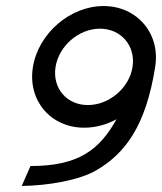

<svg xmlns="http://www.w3.org/2000/svg" viewBox="-20 -605 537 636"><path d="M89 -383C71 -272 148 -182 259 -182C296 -182 333 -192 366 -210C310 -110 242 -55 81 -55L52 11C139 10 244 -8 301 -42C394 -97 463 -187 494 -383C512 -494 434 -585 323 -585C212 -585 107 -494 89 -383ZM164 -383C175 -453 241 -510 311 -510C381 -510 430 -453 419 -383C408 -313 341 -257 271 -257C201 -257 153 -313 164 -383Z"/></svg>

Font: Charger Pro
Style: Obl
Weight: 400
Designer: Jasper
Foundry: Cannot Into Space Fonts
Version: Version 1.09